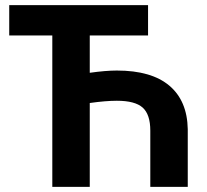

<svg xmlns="http://www.w3.org/2000/svg" viewBox="-20 -731 811 751"><path d="M559.1 -592.3H331.1V-446.3Q393.6 -455.1 437 -455.1Q572.3 -455.1 642.3 -396Q712.4 -336.9 714.4 -225.6V0H567.9V-220.2Q567.9 -283.2 538.1 -310.1Q508.3 -336.9 437 -336.9Q393.6 -336.9 331.1 -328.1V0H184.6V-592.3H16.1V-710.9H559.1Z"/></svg>

Font: MAUL Bold
Style: Bold
Weight: 700
Designer: MAUL
Version: Version 1.0; 2020; ttfautohint (v1.8.3)